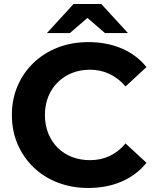

<svg xmlns="http://www.w3.org/2000/svg" viewBox="-20 -921 773 953"><path d="M418 12Q337 12 267.5 -14.5Q198 -41 147 -90Q96 -139 67.5 -205Q39 -271 39 -350Q39 -429 67.5 -495Q96 -561 147.5 -610Q199 -659 268 -685.5Q337 -712 419 -712Q510 -712 584 -680.5Q658 -649 707 -588L603 -492Q568 -533 523.5 -554Q479 -575 427 -575Q378 -575 337 -558.5Q296 -542 266 -512Q236 -482 219.5 -441Q203 -400 203 -350Q203 -300 219.5 -259Q236 -218 266 -188Q296 -158 337 -142Q378 -126 427 -126Q479 -126 523.5 -146.5Q568 -167 603 -209L707 -113Q658 -52 584 -20Q510 12 418 12ZM213 -757 345 -901H483L615 -757H501L414 -832L327 -757Z"/></svg>

Font: Montserrat Z
Style: Bold
Weight: 700
Designer: Julieta Ulanovsky
Foundry: Julieta Ulanovsky
Version: Version 8.000